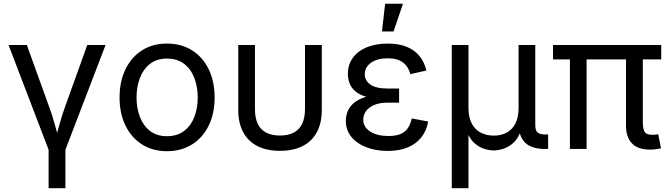

<svg xmlns="http://www.w3.org/2000/svg" viewBox="-20 -775 3483 999"><path d="M234.9 9.3 24.4 -541H119.6L234.9 -221.7Q252.9 -173.3 265.6 -125.5Q278.3 -77.6 292.5 -32.7H262.2Q275.9 -77.6 288.8 -125.5Q301.8 -173.3 319.3 -221.7L434.1 -541H529.3L318.4 9.3ZM232.9 204.1V-3.9H320.3V204.1Z M848.6 11.7Q774.9 11.7 719.5 -23.2Q664.1 -58.1 633.1 -121.1Q602.1 -184.1 602.1 -267.6Q602.1 -351.6 633.1 -415Q664.1 -478.5 719.5 -513.4Q774.9 -548.3 848.6 -548.3Q922.9 -548.3 978.8 -513.4Q1034.7 -478.5 1065.7 -415Q1096.7 -351.6 1096.7 -267.6Q1096.7 -184.1 1065.7 -121.1Q1034.7 -58.1 978.8 -23.2Q922.9 11.7 848.6 11.7ZM848.6 -66.4Q902.8 -66.4 938.5 -94Q974.1 -121.6 991.5 -167.2Q1008.8 -212.9 1008.8 -267.6Q1008.8 -322.3 991.5 -368.4Q974.1 -414.6 938.5 -442.4Q902.8 -470.2 848.6 -470.2Q795.4 -470.2 760.3 -442.4Q725.1 -414.6 707.8 -368.7Q690.4 -322.8 690.4 -267.6Q690.4 -212.9 707.8 -167.2Q725.1 -121.6 760 -94Q794.9 -66.4 848.6 -66.4Z M1436.5 9.8Q1367.7 9.8 1319.1 -15.1Q1270.5 -40 1245.1 -87.6Q1219.7 -135.3 1219.7 -202.6V-541H1306.6V-207Q1306.6 -161.6 1321 -131.1Q1335.4 -100.6 1364.5 -85.2Q1393.6 -69.8 1436.5 -69.8Q1480 -69.8 1508.8 -85.2Q1537.6 -100.6 1552.2 -131.1Q1566.9 -161.6 1566.9 -207V-541H1654.3V-202.6Q1654.3 -135.3 1628.9 -87.6Q1603.5 -40 1554.9 -15.1Q1506.3 9.8 1436.5 9.8Z M1997.6 10.3Q1935.1 10.3 1885.5 -9Q1835.9 -28.3 1807.6 -63.5Q1779.3 -98.6 1779.3 -146.5Q1779.3 -170.9 1788.8 -195.3Q1798.3 -219.7 1821.5 -239.5Q1844.7 -259.3 1884.5 -271.2Q1924.3 -283.2 1984.4 -283.2H2056.6V-240.7H1993.2Q1955.6 -240.7 1928 -229.2Q1900.4 -217.8 1885.3 -198Q1870.1 -178.2 1870.1 -152.3Q1870.1 -114.3 1905.8 -90.8Q1941.4 -67.4 2001 -67.4Q2039.6 -67.4 2064 -77.6Q2088.4 -87.9 2102.1 -108.4Q2115.7 -128.9 2122.6 -158.7L2208 -142.6Q2199.2 -94.7 2172.4 -60.5Q2145.5 -26.4 2101.8 -8.1Q2058.1 10.3 1997.6 10.3ZM1985.8 -259.3Q1926.8 -259.3 1888.4 -270.5Q1850.1 -281.7 1828.6 -300.3Q1807.1 -318.8 1798.6 -342.3Q1790 -365.7 1790 -389.6Q1790 -439 1816.2 -474.6Q1842.3 -510.3 1889.2 -529.3Q1936 -548.3 1997.1 -548.3Q2054.7 -548.3 2095.7 -531.7Q2136.7 -515.1 2162.4 -483.9Q2188 -452.6 2198.7 -408.2L2115.2 -389.2Q2105.5 -427.7 2076.9 -449.7Q2048.3 -471.7 1996.6 -471.7Q1942.9 -471.7 1910.4 -448.5Q1877.9 -425.3 1877.9 -388.2Q1877.9 -356 1907 -335.2Q1936 -314.5 1994.6 -314.5H2056.6V-259.3ZM1967.3 -611.3 1983.9 -755.4H2076.7L2027.8 -611.3Z M2330.6 204.1V-541H2417.5V-214.8Q2417.5 -163.6 2435.1 -131.3Q2452.6 -99.1 2482.7 -84.2Q2512.7 -69.3 2549.3 -69.3Q2586.9 -69.3 2615.7 -84.5Q2644.5 -99.6 2661.4 -131.6Q2678.2 -163.6 2678.2 -214.8V-541H2765.1V-123Q2765.1 -96.2 2776.9 -85.7Q2788.6 -75.2 2817.9 -75.2H2832V0H2815.4Q2747.6 0 2713.9 -31.2Q2680.2 -62.5 2680.2 -122.1V-171.4H2700.7Q2700.7 -117.2 2685.5 -82.3Q2670.4 -47.4 2646.7 -27.8Q2623 -8.3 2596.9 -0.2Q2570.8 7.8 2548.8 7.8Q2526.9 7.8 2500.7 -0.2Q2474.6 -8.3 2451.4 -27.8Q2428.2 -47.4 2413.1 -82.3Q2397.9 -117.2 2397.9 -171.4H2417.5V204.1Z M3361.3 3.4Q3298.8 3.4 3268.1 -29.1Q3237.3 -61.5 3237.3 -120.1V-514.2H3324.7V-140.1Q3324.7 -103.5 3334.2 -88.6Q3343.8 -73.7 3372.1 -73.7Q3384.8 -73.7 3391.6 -74.5Q3398.4 -75.2 3404.8 -77.1L3419.4 -3.4Q3409.2 -1 3394 1.2Q3378.9 3.4 3361.3 3.4ZM2945.3 0V-514.2H3032.2V0ZM2857.4 -465.8V-541H3420.4V-465.8Z"/></svg>

Font: Inter 17pt
Style: Regular
Weight: 400
Version: Version 4.001;git-66647c0bb